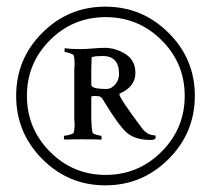

<svg xmlns="http://www.w3.org/2000/svg" viewBox="-20 -684 630 574"><path d="M106.4 -208.5Q28.3 -287.1 28.3 -397.5Q28.3 -507.8 106.4 -585.9Q184.6 -664.1 294.9 -664.1Q405.3 -664.1 483.9 -585.9Q562.5 -507.8 562.5 -397.5Q562.5 -287.1 483.9 -208.5Q405.3 -129.9 294.9 -129.9Q184.6 -129.9 106.4 -208.5ZM129.4 -564Q60.5 -495.1 60.5 -397.5Q60.5 -299.8 129.4 -230.5Q198.2 -161.1 295.9 -161.1Q393.6 -161.1 462.9 -230.5Q532.2 -299.8 532.2 -397.5Q532.2 -495.1 462.9 -564Q393.6 -632.8 295.9 -632.8Q198.2 -632.8 129.4 -564ZM445.3 -273.4Q445.3 -265.6 430.7 -265.6Q384.8 -265.6 359.9 -286.6Q335 -307.6 286.1 -388.7Q281.2 -396.5 272.5 -396.5Q265.6 -397.5 254.9 -396.5Q252.9 -396.5 252.9 -389.6V-327.1Q253.9 -297.9 256.8 -287.1Q257.8 -284.2 268.1 -281.2Q278.3 -278.3 282.2 -278.3Q283.2 -278.3 283.7 -273.4Q284.2 -268.6 283.2 -266.6Q266.6 -267.6 221.7 -267.6Q192.4 -267.6 172.9 -266.6Q170.9 -268.6 170.9 -273.4Q170.9 -278.3 172.9 -278.3Q177.7 -278.3 188.5 -281.2Q199.2 -284.2 200.2 -287.1Q203.1 -295.9 203.1 -311.5L202.1 -327.1V-478.5Q203.1 -486.3 203.1 -494.1Q203.1 -509.8 200.2 -518.6Q199.2 -521.5 189 -524.9Q178.7 -528.3 173.8 -528.3Q172.9 -528.3 172.9 -533.2Q172.9 -539.1 173.8 -540Q192.4 -537.1 220.7 -537.1Q233.4 -537.1 256.8 -539.1Q280.3 -541 293 -541Q325.2 -541 355 -522.5Q384.8 -503.9 384.8 -465.8Q384.8 -424.8 337.9 -404.3Q336.9 -404.3 336.9 -402.3Q336.9 -390.6 405.3 -299.8Q420.9 -279.3 444.3 -279.3Q445.3 -277.3 445.3 -273.4ZM298.8 -418Q312.5 -418 324.2 -431.2Q335.9 -444.3 335.9 -462.9Q335.9 -516.6 287.1 -516.6Q265.6 -516.6 256.8 -513.7Q253.9 -513.7 253.9 -510.7L252.9 -474.6V-430.7Q252.9 -418 298.8 -418Z"/></svg>

Font: Crimson Text
Style: Regular
Weight: 400
Version: Version 0.13